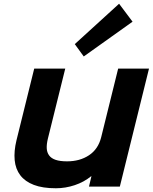

<svg xmlns="http://www.w3.org/2000/svg" viewBox="-20 -997 817 1027"><path d="M689 -881 428 -695 380 -761 617 -977ZM621 1H456L469 -54H467Q429 -23 379.5 -6.5Q330 10 279 10Q208 10 161 -8Q114 -26 88.5 -59.5Q63 -93 58.5 -140.5Q54 -188 68 -246L163 -630H329L236 -255Q229 -226 230 -204Q231 -182 242.5 -166Q254 -150 277.5 -142Q301 -134 339 -134Q407 -134 456 -166.5Q505 -199 521 -262L612 -630H777Z"/></svg>

Font: TypoPRO Sinkin Sans
Style: 700 Bold Italic
Weight: 700
Italic angle: -112°
Designer: Keith Bates
Foundry: K-Type
Version: Sinkin Sans (version 1.0)  by Keith Bates   •   © 2014   www